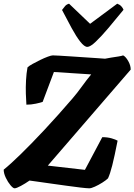

<svg xmlns="http://www.w3.org/2000/svg" viewBox="-35 -1020 728 1040"><path d="M44 0Q36 0 22 -16.5Q8 -33 -3.5 -57Q-15 -81 -15 -101Q20 -129 77 -184.5Q134 -240 206.5 -317.5Q279 -395 358 -487Q383 -516 408.5 -551.5Q434 -587 459 -617L257 -630L196 -468Q185 -464 159.5 -458.5Q134 -453 108 -453Q106 -478 105 -513Q104 -548 106 -585.5Q108 -623 114 -655Q122 -663 141 -673.5Q160 -684 182.5 -695Q205 -706 224 -713Q243 -720 251 -720Q259 -720 286 -718.5Q313 -717 349.5 -714.5Q386 -712 424 -709.5Q462 -707 492 -705Q522 -703 534 -702Q547 -705 567 -708Q587 -711 606 -714Q625 -717 632 -720Q646 -713 659.5 -689.5Q673 -666 673 -643L224 -123L425 -100L519 -277Q548 -277 570 -270.5Q592 -264 602 -258Q585 -171 573 -124Q561 -77 550 -54Q540 -44 519.5 -31Q499 -18 479 -9Q459 0 449 0Q436 0 402 -4Q368 -8 325 -14Q282 -20 239 -26Q196 -32 165 -36.5Q134 -41 125 -42Q102 -26 78 -13Q54 0 44 0ZM438 -766Q422 -766 400 -794Q378 -822 353 -868Q328 -914 301 -966Q310 -978 317.5 -987Q325 -996 339 -1000L453 -891L600 -1000Q614 -995 622.5 -985.5Q631 -976 634 -967Q591 -914 552 -868Q513 -822 483.5 -794Q454 -766 438 -766Z"/></svg>

Font: Texturina Black
Style: Italic
Weight: 900
Italic angle: -11°
Designer: Guillermo Torres Carreño
Foundry: Omnibus-Type
Version: Version 1.002; ttfautohint (v1.8.3)